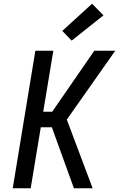

<svg xmlns="http://www.w3.org/2000/svg" viewBox="-20 -1006 640 1026"><path d="M48 0 169 -735H265L211 -409H259L484 -735H596L337 -367L475 0H375L257 -326H198L144 0ZM363 -789 313 -841 472 -986 533 -924Z"/></svg>

Font: Iosevka Md Ex Obl
Style: Regular
Weight: 500
Width: 7
Italic angle: -9°
Monospace: yes
Designer: Belleve Invis
Foundry: Belleve Invis
Version: Version 32.5.0; ttfautohint (v1.8.4)